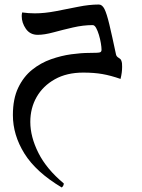

<svg xmlns="http://www.w3.org/2000/svg" viewBox="-20 -348 626 849"><path d="M417 -328Q432 -328 442 -308Q452 -288 463.5 -240Q475 -192 493 -107Q495 -98 504.5 -92.5Q514 -87 516 -81Q519 -74 519.5 -67Q520 -60 520 -52Q520 -27 513 1Q470 -14 433 -20.5Q396 -27 348 -27Q275 -27 222.5 2.5Q170 32 142 81Q114 130 114 191Q114 257 150 328.5Q186 400 262 463Q262 474 253 481Q139 413 88 331Q37 249 37 161Q37 89 60.5 40Q84 -9 122 -39.5Q160 -70 205.5 -86Q251 -102 295 -108Q339 -114 374 -114Q415 -114 422 -116.5Q429 -119 429 -128Q429 -139 426 -157Q423 -175 417.5 -193.5Q412 -212 405 -224.5Q398 -237 390 -237Q348 -237 302.5 -226.5Q257 -216 216.5 -205Q176 -194 147 -194Q113 -194 94.5 -220.5Q76 -247 76 -277Q76 -281 76.5 -285Q77 -289 78 -293Q92 -291 106 -290Q120 -289 134 -289Q177 -289 226.5 -298.5Q276 -308 325.5 -318Q375 -328 417 -328Z"/></svg>

Font: Ruwudu
Style: Regular
Weight: 400
Designer: Becca Hirsbrunner Spalinger
Foundry: SIL International
Version: Version 3.000